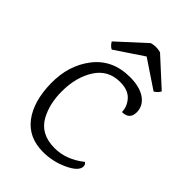

<svg xmlns="http://www.w3.org/2000/svg" viewBox="-208 -763 863 863"><g transform="rotate(45 223.5 -331.5)"><path d="M408 -68Q408 -38 351.5 -11.5Q295 15 233 15Q141 15 91.5 -50Q42 -115 40 -228Q38 -341 99.5 -420.5Q161 -500 272 -500Q334 -500 369.5 -475Q405 -450 405 -409Q405 -363 357 -363Q356 -399 331 -426Q306 -453 256 -453Q180 -453 140 -390.5Q100 -328 100 -237Q100 -158 132 -100Q169 -34 258 -34Q331 -34 398 -87Q408 -80 408 -68ZM259 -618 126 -529Q111 -536 100 -555L230 -674Q259 -682 288 -674L418 -555Q407 -536 392 -529Z"/></g></svg>

Font: Karma Light
Style: Regular
Weight: 300
Designer: Joana Correia
Foundry: Indian Type Foundry
Version: Version 1.202;PS 1.0;hotconv 1.0.78;makeotf.lib2.5.61930; tt